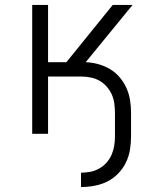

<svg xmlns="http://www.w3.org/2000/svg" viewBox="-20 -540 640 775"><path d="M307 215V157Q326 157 344.5 153.5Q363 150 380 140.5Q397 131 410 116.5Q423 102 430.5 84.5Q438 67 441 48.5Q444 30 444 10V-84Q444 -103 441.5 -122Q439 -141 431.5 -158Q424 -175 411 -190Q398 -205 382 -214Q366 -223 347 -227Q328 -231 309 -231H174V0H110V-520H174V-289H248L435 -520H515L326 -289Q352 -288 377 -281Q402 -274 424 -261Q446 -248 463 -228Q480 -208 490.5 -184.5Q501 -161 505 -135.5Q509 -110 509 -84V10Q509 38 504.5 65Q500 92 488 116.5Q476 141 456.5 161Q437 181 412.5 193Q388 205 361 210Q334 215 307 215Z"/></svg>

Font: Iosevka Light Extended
Style: Regular
Weight: 300
Width: 7
Monospace: yes
Designer: Belleve Invis
Foundry: Belleve Invis
Version: Version 32.5.0; ttfautohint (v1.8.4)